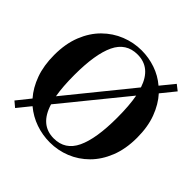

<svg xmlns="http://www.w3.org/2000/svg" viewBox="-179 -847 1027 1027"><g transform="rotate(45 334.5 -333.5)"><path d="M74 18 43 -8 104 -84Q66 -127 43.5 -189Q21 -251 21 -331Q21 -416 47 -481Q73 -546 117.5 -590Q162 -634 218.5 -656.5Q275 -679 335 -679Q389 -679 440 -661.5Q491 -644 532 -609L594 -685L626 -660L562 -581Q601 -538 624.5 -475.5Q648 -413 648 -331Q648 -246 622 -181Q596 -116 552 -72Q508 -28 452 -5.5Q396 17 335 17Q280 17 228 -1Q176 -19 133 -55ZM173 -331Q173 -243 184 -181L472 -536Q435 -648 335 -648Q249 -648 211 -568.5Q173 -489 173 -331ZM335 -13Q421 -13 459 -93Q497 -173 497 -331Q497 -423 485 -487L196 -132Q232 -13 335 -13Z"/></g></svg>

Font: DeepMind Serif Text
Style: Regular
Weight: 400
Designer: Frank Grießhammer / Modifications: Colophon Foundry
Foundry: Colophon Foundry
Version: Version 5.003; ttfautohint (v1.8.2)